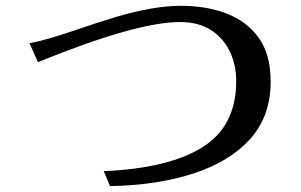

<svg xmlns="http://www.w3.org/2000/svg" viewBox="-20 -669 1040 664"><path d="M82 -519.5Q139.6 -530.3 232.4 -562Q325.2 -593.8 380.9 -610.4Q510.7 -648.4 601.6 -648.9Q692.4 -649.4 762.7 -622.6Q833 -595.7 874.5 -538.6Q916 -481.4 916 -386.7Q916 -267.6 845.7 -189Q775.4 -110.4 649.9 -69.3Q524.4 -28.3 360.4 -25.4L338.9 -77.1Q564.5 -86.9 680.7 -160.2Q796.9 -233.4 796.9 -388.7Q796.9 -445.3 774.4 -491.7Q752 -538.1 709 -565.4Q666 -592.8 602.5 -592.8Q452.1 -592.8 111.3 -454.1Z"/></svg>

Font: GenEi LateGo v2
Style: Medium
Weight: 500
Designer: o_tamon (Modified)
Foundry: o_tamon / Adobe Systems Incorporated / FONT 910 / Philipp H. Poll
Version: Version 2.1;Original Version 1.004